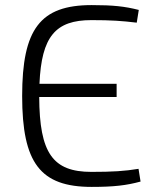

<svg xmlns="http://www.w3.org/2000/svg" viewBox="-20 -722 614 754"><path d="M524 -59C470 -50 422 -47 339 -47C187 -47 135 -121 134 -341H438V-393H135C143 -579 198 -643 339 -643C418 -643 458 -640 517 -633L525 -683C470 -697 424 -702 340 -702C138 -702 67 -608 67 -345C67 -82 138 12 340 12C427 12 477 6 532 -9Z"/></svg>

Font: SnT
Style: Regular
Weight: 300
Designer: Natanael Gama
Version: Version 1.001;PS 001.001;hotconv 1.0.70;makeotf.lib2.5.58329